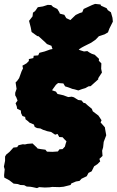

<svg xmlns="http://www.w3.org/2000/svg" viewBox="-52 -939 599 985"><path d="M103 19 85 18 72 11 52 10 38 5 18 3 -4 -14 -30 -28 -31 -40 -28 -70 -32 -84 -26 -114V-136L-20 -146L-3 -160L17 -182L36 -184L43 -194L65 -199L76 -198L89 -201L115 -203L137 -182L141 -177L158 -174L181 -171L189 -161L217 -160L245 -162L253 -173L269 -174L281 -187L285 -202L289 -214L278 -225L269 -235L252 -236L243 -252L231 -248L210 -262L190 -266L169 -273L155 -280L138 -282L126 -288L122 -300L99 -310L92 -317L79 -327L77 -339L63 -344L56 -359L55 -372L36 -381L34 -393L28 -409L38 -423L32 -439L26 -450V-463L33 -483L28 -516L36 -524L46 -538L59 -574L66 -588L63 -602L84 -614L96 -626V-636L119 -641L121 -653L144 -655L150 -668L177 -675L205 -685L220 -688L224 -686L251 -687L270 -696L306 -689L342 -691L357 -682L379 -675L396 -677L406 -670L419 -663L434 -658L456 -637L455 -627L468 -614L467 -586L471 -567L452 -538V-532L413 -497L402 -496L386 -487L369 -482L350 -475L329 -481L319 -483L309 -487L298 -491L282 -496L273 -511L259 -512L246 -513L235 -504L230 -497L222 -486L215 -476L223 -473L235 -469L243 -457L257 -454L274 -450L287 -445L298 -441L316 -443L327 -440L349 -426L366 -424L377 -411L385 -410L397 -399L419 -381L424 -368L453 -346L469 -322L464 -311L486 -286L488 -273L493 -245L480 -211L477 -183L472 -166L474 -139L458 -124L462 -111L448 -97L431 -86L418 -60L402 -52L393 -35L366 -22L356 -11L338 -8L314 2L310 10L274 19L253 21L216 20L202 22L178 23L149 21L138 26L115 21ZM287 -654 283 -660 245 -669 216 -690 212 -704 189 -713 180 -722 146 -753 139 -754 110 -775 106 -797 97 -832 115 -855 117 -874 128 -882 142 -902 168 -906 193 -914 211 -913 220 -904 242 -893 252 -877 255 -869 278 -863 288 -846 309 -836 336 -862 357 -872 370 -876 377 -893 420 -913 436 -919 464 -916 466 -910 495 -897 501 -887 517 -876 525 -848 527 -828 509 -792 502 -773 485 -763 455 -753 439 -736 416 -720 380 -702 367 -695 321 -665 301 -664Z"/></svg>

Font: Winky Rough Black
Style: Italic
Weight: 900
Italic angle: -8.97852°
Designer: Simon Atzbach
Foundry: typofactur
Version: Version 1.206; ttfautohint (v1.8.4.7-5d5b)